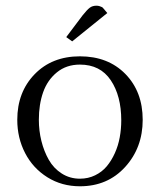

<svg xmlns="http://www.w3.org/2000/svg" viewBox="-20 -651 563 678"><path d="M41 -228Q41 -325.7 102.3 -388.9Q163.6 -452.1 262.2 -452.1Q361.8 -452.1 422.9 -389.6Q483.9 -327.1 483.9 -228Q483.9 -129.4 421.9 -61.3Q359.9 6.8 262.2 6.8Q198.2 6.8 147.2 -25.1Q96.2 -57.1 68.6 -110.6Q41 -164.1 41 -228ZM117.2 -228Q117.2 -189.5 126.2 -153.1Q135.3 -116.7 152.3 -86.7Q169.4 -56.6 198 -38.3Q226.6 -20 262.2 -20Q291.5 -20 315.9 -32Q340.3 -43.9 356.9 -63.7Q373.5 -83.5 385.5 -110.1Q397.5 -136.7 402.8 -166Q408.2 -195.3 408.2 -226.1Q408.2 -312.5 371.1 -367.7Q334 -422.9 262.2 -422.9Q214.4 -422.9 180.9 -395.5Q147.5 -368.2 132.3 -325.2Q117.2 -282.2 117.2 -228ZM213.9 -520 272 -597.2Q287.6 -616.7 297.1 -623.8Q306.6 -630.9 320.8 -630.9Q326.2 -630.9 331.8 -629.2Q337.4 -627.4 339.8 -626L342.8 -624L358.9 -605L234.9 -504.9Z"/></svg>

Font: Dehuti Alt
Style: Book
Weight: 400
Version: Version 1.2